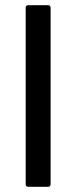

<svg xmlns="http://www.w3.org/2000/svg" viewBox="-20 -720 293 740"><path d="M89 -700H165Q175 -700 175 -690V-10Q175 0 165 0H89Q79 0 79 -10V-690Q79 -700 89 -700Z"/></svg>

Font: BarlowMedium
Style: Regular
Weight: 500
Designer: Jeremy Tribby
Foundry: Tribby Type
Version: Version 1.422